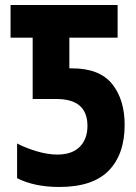

<svg xmlns="http://www.w3.org/2000/svg" viewBox="-20 -734 540 764"><path d="M476 -237Q476 -338 426 -400Q376 -462 267 -462H256V-584H448V-714H22V-584H110V-340H205Q328 -340 328 -233Q328 -181 297.5 -150Q267 -119 208 -119Q171 -119 128 -131.5Q85 -144 48 -163V-25Q117 10 216 10Q349 10 412.5 -55Q476 -120 476 -237Z"/></svg>

Font: Noto Sans Mono UI Condensed ExtraBold
Style: Regular
Weight: 800
Width: 3
Designer: Monotype Design team
Foundry: Monotype Imaging Inc.
Version: 1.000